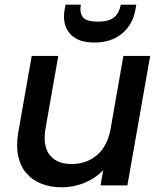

<svg xmlns="http://www.w3.org/2000/svg" viewBox="-20 -789 689 817"><path d="M522 0H408L419 -65Q386 -30 339.5 -11Q293 8 244 8Q196 8 157 -7Q118 -22 92.5 -51.5Q67 -81 57.5 -125Q48 -169 58 -227L115 -551H228L174 -244Q161 -168 191.5 -129.5Q222 -91 285 -91Q347 -91 391.5 -128Q436 -165 450 -237L505 -551H619ZM556 -747Q545 -684 499 -646Q453 -608 381 -608Q310 -608 277 -646.5Q244 -685 255 -748L259 -769H324Q318 -735 332.5 -716Q347 -697 396 -697Q445 -697 466.5 -716Q488 -735 494 -769H560Z"/></svg>

Font: SVN-Poppins Medium
Style: Italic
Weight: 500
Italic angle: -10°
Designer: Ninad Kale (Devanagari), Jonny Pinhorn (Latin)
Foundry: Indian Type Foundry
Version: Version 3.002 2017; ttfautohint (v1.8.3)